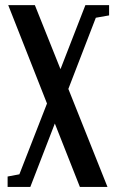

<svg xmlns="http://www.w3.org/2000/svg" viewBox="-20 -469 465 764"><path d="M10.3 274.9V233.4L57.1 224.6L167 -57.1L12.7 -448.7H118.7L220.7 -193.8L319.8 -448.7H414.1V-407.7L361.3 -398.4L252 -115.2L407.7 274.9H297.9L198.2 22.5L100.6 274.9Z"/></svg>

Font: Elstob 8pt SemiBold
Style: Regular
Weight: 600
Designer: Peter S. Baker
Version: Version 1.015